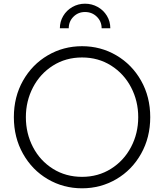

<svg xmlns="http://www.w3.org/2000/svg" viewBox="-20 -1007 889 1039"><path d="M55 -373Q55 -483 104.5 -570.5Q154 -658 238.5 -707.5Q323 -757 424 -757Q525 -757 609.5 -707.5Q694 -658 743.5 -570.5Q793 -483 793 -373Q793 -263 743.5 -175Q694 -87 609.5 -37.5Q525 12 424 12Q323 12 238.5 -37.5Q154 -87 104.5 -175Q55 -263 55 -373ZM424 -50Q511 -50 580.5 -93.5Q650 -137 689 -211Q728 -285 728 -373Q728 -460 689.5 -534Q651 -608 581.5 -652Q512 -696 424 -696Q336 -696 266.5 -652Q197 -608 158.5 -534Q120 -460 120 -373Q120 -285 158.5 -211Q197 -137 266.5 -93.5Q336 -50 424 -50ZM440 -987Q477 -987 508.5 -969.5Q540 -952 558.5 -921.5Q577 -891 577 -854H530Q530 -891 504 -916.5Q478 -942 440 -942Q403 -942 377.5 -916.5Q352 -891 352 -854H304Q304 -890 322 -920.5Q340 -951 371.5 -969Q403 -987 440 -987Z"/></svg>

Font: BLUETTI 2.0 Extralight
Style: Roman
Weight: 200
Designer: Stijn de Vries
Foundry: tokotype
Version: Version 2.005;October 31, 2023;FontCreator 14.0.0.2814 64-bi